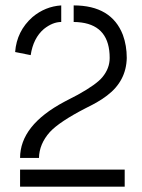

<svg xmlns="http://www.w3.org/2000/svg" viewBox="-20 -704 534 724"><path d="M37.1 -507.8Q43 -586.9 102.5 -639.6Q150.4 -679.7 210.9 -683.6V-621.1Q178.7 -621.1 145.5 -594.7Q105.5 -560.5 95.7 -496.1ZM55.7 0V-64.5H450.2V0ZM55.7 -108.4Q55.7 -231.4 222.7 -320.3Q232.4 -325.2 249 -334Q267.6 -343.8 273.4 -346.7Q343.8 -385.7 366.2 -413.1Q393.6 -446.3 393.6 -485.4Q393.6 -604.5 287.1 -619.1Q272.5 -621.1 257.8 -621.1V-683.6Q400.4 -683.6 443.4 -572.3Q458 -532.2 458 -485.4Q456.1 -398.4 383.8 -343.8Q366.2 -330.1 343.8 -317.4Q332 -310.5 302.7 -295.9Q204.1 -245.1 168 -206.1Q127.9 -161.1 127 -108.4Z"/></svg>

Font: Post No Bills Colombo
Style: Medium
Weight: 600
Designer: Kosala Senevirathne, Siva Puranthara, Lasantha Premarathna, Tharique Azeez
Foundry: Mooniak
Version: Version 1.220 ; ttfautohint (v1.5)